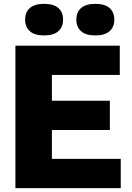

<svg xmlns="http://www.w3.org/2000/svg" viewBox="-20 -977 683 997"><path d="M60 0V-740H602V-588H249.5V-152H607V0ZM172.5 -302V-454H550.5V-302ZM475 -793Q426 -793 401.2 -814.8Q376.5 -836.5 376.5 -875Q376.5 -914 401.2 -935.5Q426 -957 475 -957Q524 -957 548.8 -935.5Q573.5 -914 573.5 -875Q573.5 -836.5 548.8 -814.8Q524 -793 475 -793ZM209 -793Q160 -793 135.2 -814.8Q110.5 -836.5 110.5 -875Q110.5 -914 135.2 -935.5Q160 -957 209 -957Q258 -957 282.8 -935.5Q307.5 -914 307.5 -875Q307.5 -836.5 282.8 -814.8Q258 -793 209 -793Z"/></svg>

Font: Encode Sans Condensed Thin ExtraBold
Style: Regular
Weight: 800
Version: Version 3.002